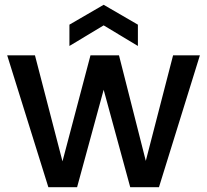

<svg xmlns="http://www.w3.org/2000/svg" viewBox="-20 -782 865 802"><path d="M815 -551 644 0H524L413 -407L302 0H182L10 -551H126L241 -108L358 -551H477L589 -110L703 -551ZM413 -676 270 -590V-679L413 -762L556 -679V-590Z"/></svg>

Font: Poppins-Tabular Medium
Style: Regular
Weight: 500
Designer: Ninad Kale (Devanagari), Jonny Pinhorn (Latin)
Foundry: Indian Type Foundry
Version: Version 4.004